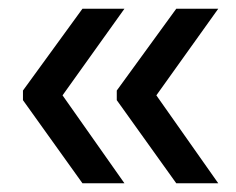

<svg xmlns="http://www.w3.org/2000/svg" viewBox="-20 -463 540 439"><path d="M479 -443 337.5 -245 479 -44H383L247 -234V-256L383 -443ZM264.5 -443 123 -245 264.5 -44H168.5L32.5 -234V-256L168.5 -443Z"/></svg>

Font: Anek Devanagari Medium
Style: Regular
Weight: 500
Designer: Kailash Malviya (Devanagari) & Yesha Goshar (Latin)
Foundry: Ek Type
Version: Version 1.003